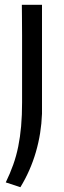

<svg xmlns="http://www.w3.org/2000/svg" viewBox="-20 -560 265 800"><path d="M4 200Q22 163 35 126.5Q48 90 56 50.5Q64 11 68 -34Q72 -79 72 -133Q72 -138 72 -166Q72 -194 72 -234Q72 -274 72 -321.5Q72 -369 72 -412.5Q72 -456 71.5 -490.5Q71 -525 71 -540H155V-86Q152 -4 129.5 73.5Q107 151 65 220Z"/></svg>

Font: Encode Sans Narrow
Style: Regular
Weight: 400
Designer: Pablo Impallari, Andres Torresi
Foundry: Pablo Impallari, Andres Torresi
Version: Version 1.000; ttfautohint (v1.00) -l 8 -r 50 -G 200 -x 14 -